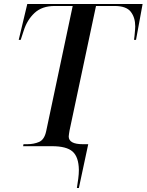

<svg xmlns="http://www.w3.org/2000/svg" viewBox="-20 -734 736 964"><path d="M366 210Q370 186 373 162.5Q376 139 376 119Q375 54 344.5 27Q314 0 241 0H96L98 -10H117Q150 -10 176.5 -21.5Q203 -33 212 -76L345 -704H255Q191 -704 153.5 -669Q116 -634 99 -580L84 -534H74L117 -714H696L663 -534H653Q654 -541 655.5 -555Q657 -569 658 -582.5Q659 -596 659 -601Q659 -646 636.5 -675Q614 -704 555 -704H462L329 -78Q328 -69 326.5 -62Q325 -55 325 -49Q325 -10 396 -10H423L376 210Z"/></svg>

Font: Noto Serif Display Medium
Style: Italic
Weight: 500
Italic angle: -12°
Designer: Monotype Design Team
Foundry: Monotype Imaging Inc.
Version: Version 2.009